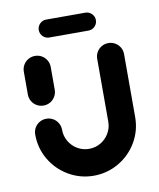

<svg xmlns="http://www.w3.org/2000/svg" viewBox="-77 -717 649 782"><g transform="rotate(-10 248.0 -326.0)"><path d="M96.3 -313.3Q81.1 -313.3 68.3 -320.7Q55.6 -328.1 48.1 -340.9Q40.7 -353.7 40.7 -368.9V-463Q40.7 -478.1 48.1 -490.9Q55.6 -503.7 68.3 -511.1Q81.1 -518.5 96.3 -518.5Q111.5 -518.5 124.3 -511.1Q137 -503.7 144.4 -490.9Q151.9 -478.1 151.9 -463V-368.9Q151.9 -353.7 144.4 -340.9Q137 -328.1 124.3 -320.7Q111.5 -313.3 96.3 -313.3ZM399.6 -518.1Q414.8 -518.1 427.6 -510.7Q440.4 -503.3 447.8 -490.6Q455.2 -477.8 455.2 -462.6V-203Q455.2 -146.3 427.2 -98.9Q399.3 -51.5 351.7 -23.9Q304.1 3.7 248.5 3.7Q193 3.7 145.4 -23.9Q97.8 -51.5 69.8 -98.9Q41.9 -146.3 41.9 -203Q41.9 -218.1 49.3 -230.9Q56.7 -243.7 69.4 -251.1Q82.2 -258.5 97.4 -258.5Q112.6 -258.5 125.4 -251.1Q138.1 -243.7 145.6 -230.9Q153 -218.1 153 -203Q153 -177 165.9 -155Q178.9 -133 200.7 -120.2Q222.6 -107.4 248.5 -107.4Q274.4 -107.4 296.3 -120.2Q318.1 -133 331.1 -155Q344.1 -177 344.1 -203V-462.6Q344.1 -477.8 351.5 -490.6Q358.9 -503.3 371.7 -510.7Q384.4 -518.1 399.6 -518.1ZM130 -619.3Q130 -634.4 140.9 -645.4Q151.9 -656.3 167 -656.3H329.3Q344.4 -656.3 355.4 -645.4Q366.3 -634.4 366.3 -619.3Q366.3 -604.1 355.4 -593.1Q344.4 -582.2 329.3 -582.2H167Q151.9 -582.2 140.9 -593.1Q130 -604.1 130 -619.3Z"/></g></svg>

Font: 26F Galaxy Sans
Style: Regular
Weight: 400
Designer: C₂₉H₂₅N₃O₅
Version: Version 1.100;FEAKit 1.0